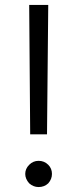

<svg xmlns="http://www.w3.org/2000/svg" viewBox="-20 -749 313 776"><path d="M102 -206 98 -729H175L170 -206ZM98 -8Q82 -26 82 -46Q82 -67 98 -83Q114 -99 136 -99Q159 -99 175 -83Q190 -68 190 -46Q190 -25 175 -8Q159 7 136 7Q115 7 98 -8Z"/></svg>

Font: Sinter Normal
Style: Regular
Weight: 350
Foundry: Adobe & rsms
Version: Version 1.000